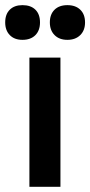

<svg xmlns="http://www.w3.org/2000/svg" viewBox="-43 -723 349 743"><path d="M149.9 -636.2Q149.9 -667.5 168 -685.3Q186 -703.1 217.8 -703.1Q249.5 -703.1 267.8 -685.3Q286.1 -667.5 286.1 -636.2Q286.1 -605.5 267.6 -587.2Q249 -568.8 217.8 -568.8Q186.5 -568.8 168.2 -587.2Q149.9 -605.5 149.9 -636.2ZM-22.9 -636.2Q-22.9 -668 -5.1 -685.5Q12.7 -703.1 43.9 -703.1Q76.2 -703.1 94 -685.5Q111.8 -668 111.8 -636.2Q111.8 -605 93.8 -586.9Q75.7 -568.8 43.9 -568.8Q12.7 -568.8 -5.1 -587.2Q-22.9 -605.5 -22.9 -636.2ZM70.8 0V-500H190.9V0Z"/></svg>

Font: Human Sans Medium
Style: Regular
Weight: 500
Designer: Tim Radville
Foundry: Continuum
Version: Version 1.000;FEAKit 1.0